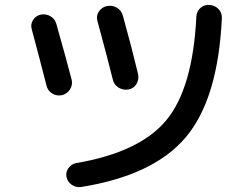

<svg xmlns="http://www.w3.org/2000/svg" viewBox="-20 -745 1040 794"><path d="M897.5 -669.9Q881.8 -335.9 748.5 -177.7Q615.2 -19.5 315.4 28.3Q293.9 31.2 276.4 19Q258.8 6.8 254.9 -13.7Q251 -32.2 262.7 -49.3Q274.4 -66.4 293.9 -70.3Q557.6 -115.2 667.5 -247.6Q777.3 -379.9 792 -675.8Q793 -698.2 809.1 -712.4Q825.2 -726.6 847.2 -724.6Q869.1 -722.7 883.8 -707.5Q898.4 -692.4 897.5 -669.9ZM171.9 -392.6Q148.4 -485.4 111.3 -624Q105.5 -643.6 116.2 -661.6Q127 -679.7 148.4 -684.6Q170.9 -688.5 189 -677.7Q207 -667 212.9 -646.5Q257.8 -487.3 276.4 -415Q281.2 -393.6 269.5 -375.5Q257.8 -357.4 237.3 -351.6Q214.8 -346.7 195.8 -358.4Q176.8 -370.1 171.9 -392.6ZM446.3 -417Q419.9 -523.4 382.8 -658.2Q377 -679.7 388.7 -697.3Q400.4 -714.8 420.9 -719.7Q443.4 -724.6 462.9 -713.4Q482.4 -702.1 488.3 -679.7Q524.4 -549.8 550.8 -439.5Q555.7 -417 544.4 -397.9Q533.2 -378.9 511.2 -375Q489.3 -371.1 470.2 -382.8Q451.2 -394.5 446.3 -417Z"/></svg>

Font: Rounded-X Mgen+ 1m medium
Style: Regular
Weight: 500
Designer: [Source Han Sans]
Ryoko NISHIZUKA  (kana & ideographs); Paul D. Hunt (Latin, Greek & Cyrillic); Wenlong ZHANG  (bopomofo
Version: Version 1.059.20150602